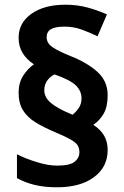

<svg xmlns="http://www.w3.org/2000/svg" viewBox="-20 -785 526 815"><path d="M59 -391Q59 -434 78.5 -464Q98 -494 124 -512Q93 -532 76 -560Q59 -588 59 -625Q59 -688 113.5 -726.5Q168 -765 257 -765Q307 -765 350 -753.5Q393 -742 434 -724L394 -631Q361 -647 326.5 -659.5Q292 -672 254 -672Q214 -672 196 -661Q178 -650 178 -627Q178 -602 202.5 -585Q227 -568 282 -546Q352 -518 394.5 -479Q437 -440 437 -381Q437 -332 420 -302.5Q403 -273 376 -255Q406 -236 421.5 -210Q437 -184 437 -148Q437 -76 379 -33Q321 10 222 10Q169 10 127.5 0Q86 -10 52 -29V-130Q90 -111 137.5 -96.5Q185 -82 222 -82Q277 -82 297 -98.5Q317 -115 317 -139Q317 -156 309.5 -168Q302 -180 280.5 -192.5Q259 -205 216 -223Q166 -244 131 -265.5Q96 -287 77.5 -317Q59 -347 59 -391ZM168 -402Q168 -372 195.5 -348.5Q223 -325 281 -301L288 -298Q302 -309 314 -326Q326 -343 326 -368Q326 -398 303 -421.5Q280 -445 212 -469Q195 -462 181.5 -444.5Q168 -427 168 -402Z"/></svg>

Font: Noto Sans IKEA
Style: Bold
Weight: 600
Designer: Monotype Design Team
Foundry: Monotype Imaging Inc.
Version: Version 2.001